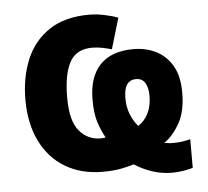

<svg xmlns="http://www.w3.org/2000/svg" viewBox="-46 -605 748 689"><g transform="rotate(-5 328.0 -260.5)"><path d="M300 -556Q324 -556 353.5 -550Q383 -544 403 -536L370 -425Q357 -429 338 -433Q319 -437 300 -437Q242 -437 218.5 -393Q195 -349 195 -266Q195 -182 225.5 -146Q256 -110 302 -110Q312 -110 320 -112Q305 -139 295 -170Q285 -201 285 -251Q285 -332 326 -375.5Q367 -419 447 -419Q490 -419 526.5 -401.5Q563 -384 585.5 -346.5Q608 -309 608 -248Q608 -181 584 -138.5Q560 -96 528 -74Q536 -73 543 -72Q550 -71 562 -71Q576 -71 591 -73Q606 -75 622 -79V24Q609 28 589 31.5Q569 35 546 35Q510 35 475.5 23.5Q441 12 412 -7Q390 0 363.5 5Q337 10 299 10Q222 10 164.5 -24.5Q107 -59 76 -122.5Q45 -186 45 -271Q45 -352 72 -416.5Q99 -481 155.5 -518.5Q212 -556 300 -556ZM447 -311Q403 -311 403 -247Q403 -214 413 -188.5Q423 -163 440 -143Q463 -157 476.5 -183.5Q490 -210 490 -248Q490 -276 479.5 -293.5Q469 -311 447 -311Z"/></g></svg>

Font: Noto IKEA Simplified Chinese
Style: Bold
Weight: 700
Designer: Monotype Design Team
Foundry: Monotype Imaging Inc.
Version: Version 1.100